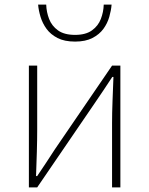

<svg xmlns="http://www.w3.org/2000/svg" viewBox="-20 -811 646 831"><path d="M105 0V-527H141V-249Q141 -206 139.5 -154Q138 -102 136 -49H141Q158 -74 179.5 -106.5Q201 -139 217 -164L465 -527H501V0H465V-277Q465 -321 467 -373Q469 -425 471 -478H466Q450 -453 428 -420.5Q406 -388 389 -363L141 0ZM305 -631Q259 -631 229 -646.5Q199 -662 181.5 -686Q164 -710 155.5 -738Q147 -766 145 -791H180Q181 -759 192.5 -729Q204 -699 231 -679.5Q258 -660 305 -660Q351 -660 378 -679.5Q405 -699 416.5 -729Q428 -759 429 -791H463Q461 -766 453 -738Q445 -710 427.5 -686Q410 -662 380 -646.5Q350 -631 305 -631Z"/></svg>

Font: Noto Sans JP
Style: Regular
Weight: 100
Designer: Ryoko NISHIZUKA 西塚涼子 (kana, bopomofo & ideographs); Paul D. Hunt (Latin, Greek & Cyrillic); Sandoll Communications 산돌커뮤니
Foundry: Adobe
Version: Version 2.004;hotconv 1.0.118;makeotfexe 2.5.65603